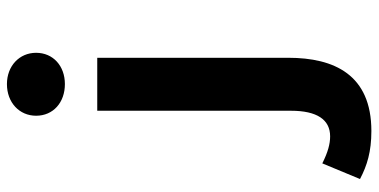

<svg xmlns="http://www.w3.org/2000/svg" viewBox="-282 -574 1065 540"><g transform="rotate(-90 250.0 -303.5)"><path d="M152 209C310 209 358 105 358 -25V-562H209V-17C209 56 184 93 137 93C116 93 93 87 61 71L17 177C55 197 94 209 152 209ZM284 -653C335 -653 372 -686 372 -734C372 -781 335 -816 284 -816C232 -816 195 -781 195 -734C195 -686 232 -653 284 -653Z"/></g></svg>

Font: Noto Sans Mono CJK TC
Style: Bold
Weight: 700
Designer: Ryoko NISHIZUKA 西塚涼子 (kana, bopomofo & ideographs); Paul D. Hunt (Latin, Greek & Cyrillic); Sandoll Communications 산돌커뮤니
Foundry: Adobe
Version: Version 2.004;hotconv 1.0.118;makeotfexe 2.5.65603